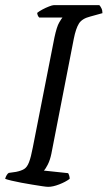

<svg xmlns="http://www.w3.org/2000/svg" viewBox="-28 -724 417 744"><path d="M159 0Q152 0 135.5 -2.5Q119 -5 97.5 -8.5Q76 -12 54.5 -16Q33 -20 16.5 -24Q0 -28 -8 -31Q-6 -39 -2 -45.5Q2 -52 6 -54L34 -58Q54 -62 65.5 -69Q77 -76 84.5 -95.5Q92 -115 99 -152L183 -579Q192 -621 201.5 -637Q211 -653 214 -656H124Q121 -659 119 -663Q117 -667 116 -674Q123 -680 136 -687Q149 -694 162 -699Q175 -704 180 -704H357Q361 -700 365 -692Q369 -684 369 -673L322 -660Q290 -652 278 -633Q266 -614 258 -574L171 -128Q166 -104 157.5 -87Q149 -70 142 -63L236 -53Q238 -50 240 -44Q242 -38 242 -31Q226 -19 201.5 -9.5Q177 0 159 0Z"/></svg>

Font: Texturina Medium 12pt Light
Style: Italic
Weight: 300
Italic angle: -11°
Version: Version 1.002